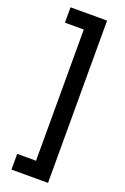

<svg xmlns="http://www.w3.org/2000/svg" viewBox="-179 -866 692 1065"><g transform="rotate(20 166.5 -333.0)"><path d="M41 146.5V53.7H152.3V-720.7H41V-811.5H256.8V146.5Z"/></g></svg>

Font: Reddit Sans Strawberry
Style: Bold
Weight: 700
Designer: Stephen Hutchings
Foundry: Reddit
Version: Version 1.013